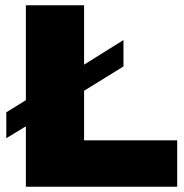

<svg xmlns="http://www.w3.org/2000/svg" viewBox="-20 -708 696 728"><path d="M298.8 -462.9 448.2 -556.2V-456.1L298.8 -363.8V-175.8H651.9V0H78.1V-229L3.9 -184.1V-282.2L78.1 -328.1V-688H298.8Z"/></svg>

Font: Archivo-RBTV
Style: Regular
Weight: 500
Designer: Hector Gatti
Foundry: Hector Gatti
Version: ""